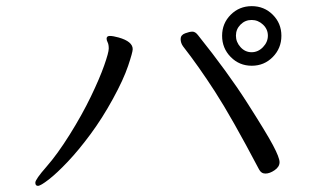

<svg xmlns="http://www.w3.org/2000/svg" viewBox="-20 -666 1040 625"><path d="M896 -549.5Q896 -590 868 -618Q840 -646 799.5 -646Q759 -646 731 -618Q703 -590 703 -549.5Q703 -509 731 -480.5Q759 -452 799.5 -452Q840 -452 868 -480.5Q896 -509 896 -549.5ZM852 -550Q852 -529 836 -512.5Q820 -496 799 -496Q778 -496 763 -512.5Q748 -529 748 -550Q748 -571 763 -586Q778 -601 799 -601Q820 -601 836 -586Q852 -571 852 -550ZM823 -115Q830 -101 844 -101Q858 -101 874 -112Q890 -123 890 -138Q890 -153 868.5 -193.5Q847 -234 784 -332.5Q721 -431 625 -551Q616 -563 606.5 -563Q597 -563 582.5 -557.5Q568 -552 568 -539Q568 -526 576 -515Q626 -451 680 -367.5Q734 -284 823 -115ZM327 -540Q327 -535 330.5 -528Q334 -521 334 -508Q334 -495 319 -452.5Q304 -410 275.5 -351Q247 -292 207 -228Q167 -164 131 -123Q95 -82 95 -71.5Q95 -61 103.5 -61Q112 -61 138.5 -81.5Q165 -102 200.5 -139.5Q236 -177 274.5 -229Q313 -281 347.5 -344Q382 -407 397 -451.5Q412 -496 412 -506Q412 -531 366 -544Q348 -549 337.5 -549Q327 -549 327 -540Z"/></svg>

Font: LXGW WenKai Mono TC
Style: Regular
Weight: 400
Designer: LXGW / Fontworks Inc.
Foundry: LXGW / Fontworks Inc.
Version: Version 1.330